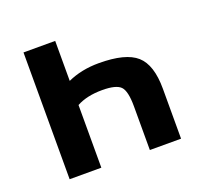

<svg xmlns="http://www.w3.org/2000/svg" viewBox="-97 -630 779 740"><g transform="rotate(-20 292.5 -260.0)"><path d="M199 -356Q256 -382 327 -382Q437 -382 481.5 -342.5Q526 -303 526 -205V0H398V-179Q398 -242 379.5 -261Q361 -280 304 -280Q241 -280 199 -257V0H69V-520H199Z"/></g></svg>

Font: Mplus 1p Bold
Style: Bold
Weight: 700
Version: Version 1.061